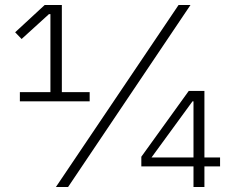

<svg xmlns="http://www.w3.org/2000/svg" viewBox="-20 -753 931 773"><path d="M341 -345H60V-382H183V-696H177L67 -596L41 -623L160 -733H229V-382H341ZM254 0H205L699 -733H747ZM803 0H759V-83H549V-122L740 -387H803V-119H866V-83H803ZM755 -345 590 -119H759V-345Z"/></svg>

Font: IBM Plex Sans JP Light
Style: Regular
Weight: 300
Designer: Mike Abbink; Paul van der Laan; Pieter van Rosmalen; Wujin Sim; Yejin Wi; Jinhee Kim; Boomi Park; Yona Kim; Kichan Ma
Foundry: Sandoll Inc.
Version: Version 1.002